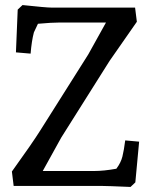

<svg xmlns="http://www.w3.org/2000/svg" viewBox="-20 -735 597 759"><path d="M216 -646Q185 -646 130 -641L114 -607Q105 -573 101 -523L43 -528L50 -697L69 -715Q163 -705 183 -705H514L521 -649L413 -494L222 -191L149 -59H352Q390 -59 440 -68Q458 -92 464 -116.5Q470 -141 475 -180L530 -175L515 -14L496 4Q402 0 382 0H34L27 -57Q109 -171 139 -219L329 -520L399 -646Z"/></svg>

Font: Andada SC
Style: Regular
Weight: 400
Designer: Carolina Giovagnoli
Foundry: Carolina Giovagnoli
Version: Version 1.003